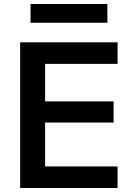

<svg xmlns="http://www.w3.org/2000/svg" viewBox="-20 -942 674 962"><path d="M81 0V-730H569V-622H206V-434H549V-328H206V-108H569V0ZM133 -828V-922H518V-828Z"/></svg>

Font: M PLUS 2 SemiBold
Style: Regular
Weight: 600
Designer: Coji Morishita
Foundry: UNDERFOREST DESIGN
Version: Version 1.001